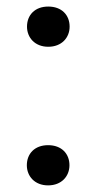

<svg xmlns="http://www.w3.org/2000/svg" viewBox="-20 -557 293 583"><path d="M61.5 -55.2C61.5 -22 85.4 5.9 126 5.9C167 5.9 190.9 -22 190.9 -55.2C190.9 -90.3 167 -116.2 126 -116.2C85.4 -116.2 61.5 -90.3 61.5 -55.2ZM62 -476.1C62 -442.9 85.9 -415 126.5 -415C167.5 -415 191.4 -442.9 191.4 -476.1C191.4 -511.2 167.5 -537.1 126.5 -537.1C85.9 -537.1 62 -511.2 62 -476.1Z"/></svg>

Font: Bert Sans Medium
Style: Regular
Weight: 500
Designer: Christian Robertson (Google), Cristiano Sobral
Foundry: Google, Cristiano Sobral
Version: Version 3.101